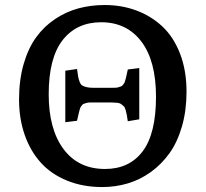

<svg xmlns="http://www.w3.org/2000/svg" viewBox="-20 -734 822 768"><path d="M389.2 14.2Q310.5 14.2 247.1 -12Q183.6 -38.1 142.1 -84.7Q100.6 -131.3 78.4 -195.6Q56.2 -259.8 56.2 -335.9Q56.2 -414.6 74.7 -478.3Q93.3 -542 125 -585.4Q156.7 -628.9 200.9 -658.2Q245.1 -687.5 294.4 -700.7Q343.8 -713.9 398.9 -713.9Q466.8 -713.9 525.4 -692.1Q584 -670.4 629.2 -628.4Q674.3 -586.4 700.2 -519.3Q726.1 -452.1 726.1 -367.2Q726.1 -291.5 707.8 -228.3Q689.5 -165 657.7 -120.8Q626 -76.7 583.3 -45.9Q540.5 -15.1 491.5 -0.5Q442.4 14.2 389.2 14.2ZM399.9 -58.1Q497.6 -58.1 550.8 -128.9Q604 -199.7 604 -347.2Q604 -490.7 545.4 -567.9Q486.8 -645 384.8 -645Q286.6 -645 230.7 -573.7Q174.8 -502.4 174.8 -356.9Q174.8 -217.3 234.1 -137.7Q293.5 -58.1 399.9 -58.1ZM241.2 -245.1V-451.2L288.1 -458Q291 -436.5 292.7 -427Q294.4 -417.5 298.6 -406.5Q302.7 -395.5 309.3 -391.8Q315.9 -388.2 326.2 -385.5Q336.4 -382.8 353 -382.8H426.8Q436 -382.8 442.9 -383.1Q449.7 -383.3 455.3 -385.5Q460.9 -387.7 464.6 -388.7Q468.3 -389.6 471.7 -394.5Q475.1 -399.4 476.8 -401.4Q478.5 -403.3 480.7 -411.4Q482.9 -419.4 483.9 -423.1Q484.9 -426.8 487.3 -438.5Q489.7 -450.2 491.2 -456.1L537.1 -461.9V-256.8L491.2 -249Q488.3 -268.1 487.1 -274.9Q485.8 -281.7 482.7 -293.2Q479.5 -304.7 476.1 -308.1Q472.7 -311.5 465.8 -316.7Q459 -321.8 449.7 -322.8Q440.4 -323.7 426.8 -324.2H354Q344.2 -324.2 337.4 -324Q330.6 -323.7 324.7 -321.8Q318.8 -319.8 315.2 -318.8Q311.5 -317.9 308.1 -313.2Q304.7 -308.6 303 -306.4Q301.3 -304.2 299.1 -296.6Q296.9 -289.1 295.9 -284.7Q294.9 -280.3 292.2 -269Q289.6 -257.8 288.1 -251Z"/></svg>

Font: Literata Book Medium
Style: Regular
Weight: 500
Designer: Latin by Veronika Burian and Jose Scaglione. Greek by Irene Vlachou. Cyrillic by Vera Evstafieva
Foundry: TypeTogether
Version: Version 2.003;PS 002.003;hotconv 1.0.88;makeotf.lib2.5.64775